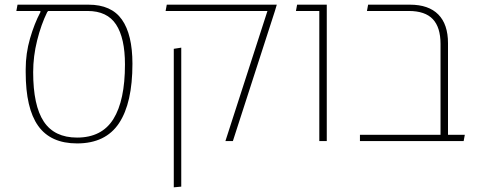

<svg xmlns="http://www.w3.org/2000/svg" viewBox="-20 -604 2060 822"><path d="M310 10Q197 10 143.5 -65Q90 -140 90 -295V-308Q90 -375 108.5 -439Q127 -503 153 -552V-562L199 -572L182 -552Q156 -499 139 -431Q122 -363 122 -295Q122 -152 167.5 -83.5Q213 -15 310 -15Q416 -15 465.5 -94.5Q515 -174 515 -328Q515 -441 477 -499Q439 -557 355 -557H50L55 -584H359Q457 -584 502 -520Q547 -456 547 -331Q547 -163 489.5 -76.5Q432 10 310 10Z M945 0 1125 -557H689L694 -584H1165L1157 -557L977 0ZM724 198V-395L756 -400V195Z M1347 0V-584H1379V0ZM1247 -557 1252 -584H1367V-557Z M1866 0V-416Q1866 -487 1833 -522Q1800 -557 1730 -557H1551L1556 -584H1735Q1815 -584 1856.5 -542Q1898 -500 1898 -419V-17Q1898 -11 1895.5 -8Q1893 -5 1888 0ZM1521 0V-27H1970L1965 0Z"/></svg>

Font: Noto Sans Hebrew Light
Style: Regular
Weight: 100
Version: Version 3.000